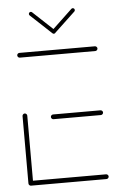

<svg xmlns="http://www.w3.org/2000/svg" viewBox="-50 -711 472 747"><g transform="rotate(-5 185.5 -337.0)"><path d="M31.5 -10.4V-272.6Q31.5 -276.3 34.3 -279.1Q37 -281.9 40.7 -281.9Q44.4 -281.9 47.2 -279.1Q50 -276.3 50 -272.6V-10.4ZM344.8 -9.3Q344.8 -5.6 342 -2.8Q339.3 0 335.6 0H40.7Q37 0 34.3 -2.8Q31.5 -5.6 31.5 -9.3Q31.5 -13.3 34.3 -15.9Q37 -18.5 40.7 -18.5H335.6Q339.3 -18.5 342 -15.7Q344.8 -13 344.8 -9.3ZM141.1 -259.3Q141.1 -263.3 143.9 -265.9Q146.7 -268.5 150.4 -268.5H335.6Q339.3 -268.5 342 -265.7Q344.8 -263 344.8 -259.3Q344.8 -255.6 342 -252.8Q339.3 -250 335.6 -250H150.4Q146.7 -250 143.9 -252.8Q141.1 -255.6 141.1 -259.3ZM31.5 -509.3Q31.5 -513.3 34.3 -515.9Q37 -518.5 40.7 -518.5H335.6Q339.3 -518.5 342 -515.7Q344.8 -513 344.8 -509.3Q344.8 -505.6 342 -502.8Q339.3 -500 335.6 -500H40.7Q37 -500 34.3 -502.8Q31.5 -505.6 31.5 -509.3ZM90.7 -665.9Q90.7 -669.3 93 -671.5Q95.2 -673.7 98.5 -673.7Q101.5 -673.7 103.7 -671.5L186.3 -594.4Q188.5 -592.2 188.5 -588.9Q188.5 -585.6 186.3 -583.3Q184.1 -581.1 180.7 -581.1Q177.8 -581.1 175.6 -583.3L93 -660.4Q90.7 -662.6 90.7 -665.9ZM262.2 -673.7Q265.6 -673.7 267.8 -671.5Q270 -669.3 270 -665.9Q270 -662.6 267.8 -660.4L186.3 -583.7L175.9 -594.8L257 -671.5Q259.3 -673.7 262.2 -673.7Z"/></g></svg>

Font: 26F Galaxy Sans Hairline
Style: Regular
Weight: 50
Designer: C₂₉H₂₅N₃O₅
Version: Version 1.100